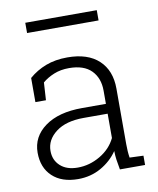

<svg xmlns="http://www.w3.org/2000/svg" viewBox="-83 -790 714 865"><g transform="rotate(-10 274.0 -357.5)"><path d="M205.1 10.3Q129.9 10.3 87.4 -29.8Q44.9 -69.8 44.9 -138.2Q44.9 -211.4 107.2 -256.6Q169.4 -301.8 276.9 -301.8H386.2V-362.3Q386.2 -419.9 352.1 -454.6Q317.9 -489.3 250 -489.3Q211.4 -489.3 180.9 -476.8Q150.4 -464.4 127.9 -445.3L123 -364.7H74.7V-475.1Q108.9 -504.9 152.3 -521.5Q195.8 -538.1 251 -538.1Q344.2 -538.1 394.5 -491.2Q444.8 -444.3 444.8 -361.3V-106.4Q444.8 -90.8 445.8 -75.4Q446.8 -60.1 449.2 -44.9L512.2 -42.5V0H397Q391.6 -28.8 389.2 -46.4Q386.7 -64 386.2 -85.9Q357.4 -43.5 310.1 -16.6Q262.7 10.3 205.1 10.3ZM211.9 -41Q266.1 -41 314.7 -69.6Q363.3 -98.1 386.2 -145.5V-256.8H276.4Q195.3 -256.8 149.4 -221.9Q103.5 -187 103.5 -136.2Q103.5 -93.8 132.6 -67.4Q161.6 -41 211.9 -41ZM91.8 -677.7V-724.6H418.9V-677.7Z"/></g></svg>

Font: Roboto Slab Light
Style: Regular
Weight: 300
Designer: Google
Version: Version 2.000; ttfautohint (v1.8.1.43-b0c9)